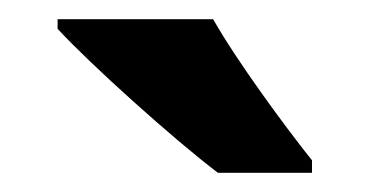

<svg xmlns="http://www.w3.org/2000/svg" viewBox="-20 -786 385 200"><path d="M202 -766H40V-756C74 -719 162 -640 207 -606H305V-619C277 -654 227 -722 202 -766Z"/></svg>

Font: Noto Sans Georgian SemiCondensed Bold
Style: Regular
Weight: 700
Width: 4
Designer: Monotype Design Team, Akaki Razmadze
Foundry: Google LLC
Version: Version 2.005